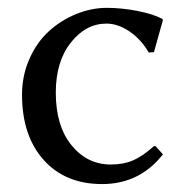

<svg xmlns="http://www.w3.org/2000/svg" viewBox="-20 -459 475 489"><path d="M251 -398.9Q198.7 -398.9 160.4 -350.6Q122.1 -302.2 122.1 -223.1Q122.1 -138.2 162.1 -89.1Q202.1 -40 262.2 -40Q294.4 -40 318.8 -50.5Q343.3 -61 372.1 -86.9H376L395 -65.9Q335.4 9.8 240.2 9.8Q146 9.8 91.1 -51.8Q36.1 -113.3 36.1 -217.8Q36.1 -267.1 55.2 -309.6Q74.2 -352.1 105 -379.9Q135.7 -407.7 174.3 -423.3Q212.9 -439 252 -439Q289.6 -439 329.8 -431.2Q370.1 -423.3 393.1 -411.1L395 -408.2L372.1 -326.2L358.9 -325.2Q339.4 -358.9 309.8 -378.9Q280.3 -398.9 251 -398.9Z"/></svg>

Font: Linux Biolinum
Style: Regular
Weight: 400
Designer: Philipp H. Poll
Foundry: Philipp H. Poll
Version: Version 0.6.4